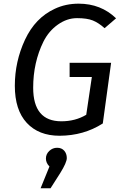

<svg xmlns="http://www.w3.org/2000/svg" viewBox="-20 -721 665 1037"><path d="M305.2 213.9 252.9 295.9H199.2L247.1 178.2Q228 159.2 228 135.3Q228 111.3 246.1 94.2Q264.2 77.1 288.6 77.1Q313 77.1 326.9 93Q340.8 108.9 340.8 132.8Q340.8 156.7 305.2 213.9ZM159.2 -247.1Q159.2 -65.9 311.5 -65.9Q386.7 -65.9 445.8 -101.1L476.1 -305.2H356V-381.8H580.1L535.2 -54.2Q432.1 11.7 301.8 12.2Q189 12.2 124.5 -57.4Q60.1 -127 60.1 -257.8Q60.1 -388.7 115.2 -506.8Q170.4 -625 276.4 -673.8Q335 -701.2 404.8 -701.2Q524.9 -701.2 606.9 -622.1L544.9 -568.8Q512.7 -597.7 481.4 -610.4Q450.2 -623 396 -623Q341.8 -623 292.5 -588.1Q243.2 -553.2 214.8 -496.6Q159.2 -383.8 159.2 -247.1Z"/></svg>

Font: FiraSans-Italic
Style: Italic
Weight: 400
Italic angle: -8°
Designer: Carrois Corporate & Edenspiekermann AG
Foundry: Carrois Corporate GbR & Edenspiekermann AG
Version: Version 3.106;PS 003.106;hotconv 1.0.70;makeotf.lib2.5.58329